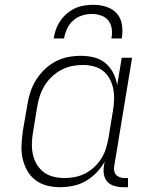

<svg xmlns="http://www.w3.org/2000/svg" viewBox="-20 -770 640 798"><path d="M229 8Q201 8 174 1Q147 -6 126 -22.5Q105 -39 92 -63Q79 -87 73.5 -113.5Q68 -140 69.5 -168.5Q71 -197 75 -226L94 -336Q98 -362 106.5 -388Q115 -414 130 -438Q145 -462 166 -482Q187 -502 212 -515Q237 -528 263.5 -533Q290 -538 317 -538Q346 -538 372.5 -531Q399 -524 419 -507Q439 -490 451 -466Q463 -442 467 -416L486 -530H529L455 -81Q453 -71 454.5 -61Q456 -51 462 -44Q468 -37 477.5 -33.5Q487 -30 497 -30H512V8H491Q473 8 455.5 3Q438 -2 426.5 -14.5Q415 -27 412 -45Q409 -63 412 -81L415 -98Q401 -73 380.5 -52Q360 -31 335.5 -17Q311 -3 283.5 2.5Q256 8 229 8Q229 8 229 8Q229 8 229 8ZM249 -30Q270 -30 292.5 -34.5Q315 -39 335 -49.5Q355 -60 372.5 -76.5Q390 -93 402 -112.5Q414 -132 420.5 -153.5Q427 -175 431 -197L449 -307Q453 -330 454 -353.5Q455 -377 451 -399Q447 -421 436.5 -441Q426 -461 409.5 -474.5Q393 -488 370.5 -494Q348 -500 325 -500Q302 -500 279.5 -495.5Q257 -491 236 -480Q215 -469 197 -452.5Q179 -436 166.5 -416Q154 -396 146.5 -374Q139 -352 135 -329L117 -219Q113 -196 112.5 -172.5Q112 -149 117 -127Q122 -105 133.5 -86Q145 -67 162.5 -54Q180 -41 202.5 -35.5Q225 -30 249 -30ZM203 -610Q206 -629 212.5 -647.5Q219 -666 230.5 -683Q242 -700 258 -713.5Q274 -727 292 -735.5Q310 -744 329.5 -747Q349 -750 368 -750Q396 -750 422.5 -741.5Q449 -733 466 -713.5Q483 -694 487 -666Q491 -638 486 -610H443Q447 -630 444.5 -650Q442 -670 430.5 -684.5Q419 -699 400 -705.5Q381 -712 362 -712Q341 -712 320.5 -705.5Q300 -699 284 -684.5Q268 -670 259 -650.5Q250 -631 246 -610Z"/></svg>

Font: Iosevka Slab XLtEx
Style: Italic
Weight: 200
Width: 7
Italic angle: -9°
Monospace: yes
Designer: Belleve Invis
Foundry: Belleve Invis
Version: Version 11.1.0; ttfautohint (v1.8.3)